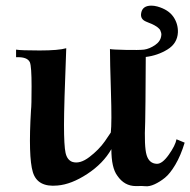

<svg xmlns="http://www.w3.org/2000/svg" viewBox="-20 -645 675 681"><path d="M497 -443Q496 -245 495 -214Q491 -125 500 -95Q509 -65 536 -64Q555 -63 578.5 -96Q602 -129 606 -151L635 -139Q621 -93 602 -61Q583 -29 565 -14.5Q547 0 528.5 8.5Q510 17 495.5 15.5Q481 14 469 15Q464 15 462 15Q421 15 396 -22Q375 -50 375 -116Q346 -65 289.5 -28Q233 9 184 13Q113 20 96.5 -34.5Q80 -89 90 -255Q92 -269 92 -339Q92 -409 86 -424Q77 -444 37 -442V-469Q53 -466 120.5 -466Q188 -466 215 -474Q207 -270 207 -202Q207 -128 212.5 -103Q218 -78 236 -71Q263 -62 297 -88Q331 -114 352 -144L373 -175Q377 -209 373.5 -318.5Q370 -428 370 -471Q379 -469 425.5 -468Q472 -467 491 -469Q511 -472 530.5 -485.5Q550 -499 552 -519Q553 -524 551.5 -529Q550 -534 548.5 -537.5Q547 -541 543 -544.5Q539 -548 536.5 -550Q534 -552 527.5 -555.5Q521 -559 518.5 -560Q516 -561 508.5 -564Q501 -567 499 -568Q476 -577 481 -600Q486 -625 517 -625Q527 -625 538 -622Q577 -611 594.5 -586Q612 -561 611 -530Q609 -491 574 -469.5Q539 -448 497 -443Z"/></svg>

Font: GFS Artemisia
Style: Bold
Weight: 700
Designer: Designed by Takis Katsoulidis.
Foundry: Designed by Takis Katsoulidis.
Version: Version 1.0